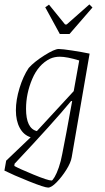

<svg xmlns="http://www.w3.org/2000/svg" viewBox="-35 -673 478 870"><path d="M371 -430 290 39Q286 64 265.5 96.5Q245 129 221.5 153Q198 177 183 177Q167 177 96 148.5Q25 120 -15 100L-7 55L104 -51Q72 -61 54.5 -93.5Q37 -126 37 -173Q37 -220 53.5 -274Q70 -328 95 -365Q120 -393 166 -422Q212 -451 231 -451Q247 -451 292.5 -444Q338 -437 371 -430ZM83 -180Q83 -91 132 -79L299 -260L324 -399Q268 -416 236 -416Q212 -416 192 -407Q139 -381 111 -315Q83 -249 83 -180ZM292 -215H287Q207 -118 31 69L30 79Q51 91 116.5 118Q182 145 199 145Q203 145 212.5 129Q222 113 231.5 85.5Q241 58 247 25Q262 -49 292 -215ZM170 -640 187 -652 260 -562H267L370 -653L384 -639L280 -519H236Z"/></svg>

Font: Grenze ExtraLight
Style: Italic
Weight: 275
Italic angle: -10°
Designer: Renata Polastri
Foundry: Omnibus-Type
Version: Version 1.002; ttfautohint (v1.8)